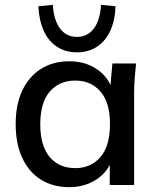

<svg xmlns="http://www.w3.org/2000/svg" viewBox="-20 -767 649 796"><path d="M267 9Q200 9 150 -22Q100 -53 72.5 -112Q45 -171 45 -252Q45 -334 72.5 -392Q100 -450 150 -481.5Q200 -513 267 -513Q333 -513 382 -480Q431 -447 447 -390H436L446 -504H544Q541 -473 538.5 -442.5Q536 -412 536 -383V0H435V-112H446Q430 -56 380.5 -23.5Q331 9 267 9ZM292 -70Q357 -70 396.5 -116Q436 -162 436 -252Q436 -342 396.5 -387.5Q357 -433 292 -433Q226 -433 186.5 -387.5Q147 -342 147 -252Q147 -162 186 -116Q225 -70 292 -70ZM299 -550Q252 -550 216.5 -573Q181 -596 161.5 -639Q142 -682 139 -741L199 -747Q203 -683 229 -648.5Q255 -614 299 -614Q343 -614 369 -648.5Q395 -683 399 -747L459 -741Q457 -682 437 -639Q417 -596 381.5 -573Q346 -550 299 -550Z"/></svg>

Font: Mulish ExtraLight SemiBold
Style: Regular
Weight: 600
Version: Version 3.603